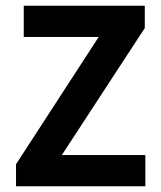

<svg xmlns="http://www.w3.org/2000/svg" viewBox="-20 -651 563 671"><path d="M36 0V-77L325 -522H63V-631H486V-553L196 -109H488V0Z"/></svg>

Font: Narnoor
Style: Bold
Weight: 700
Designer: S. Sridhar Murthy
Foundry: SIL International
Version: Version 3.000